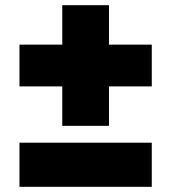

<svg xmlns="http://www.w3.org/2000/svg" viewBox="-20 -720 660 740"><path d="M565 -548V-387H400V-235H220V-387H55V-548H220V-700H400V-548ZM55 -170H565V0H55Z"/></svg>

Font: Montserrat Alternates Black
Style: Regular
Weight: 900
Designer: Julieta Ulanovsky
Foundry: Julieta Ulanovsky
Version: Version 7.200